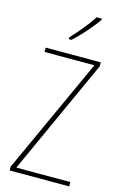

<svg xmlns="http://www.w3.org/2000/svg" viewBox="-141 -1062 681 1071"><g transform="rotate(15 200.0 -526.5)"><path d="M308 -995V-1002H278C246 -952 204 -903 159 -854V-844H175C218 -883 275 -947 308 -995ZM374 -51V-76H62L365 -742V-765H47V-740H335L30 -73V-51Z"/></g></svg>

Font: Noto Sans Tamil UI Condensed Thin
Style: Regular
Weight: 100
Width: 3
Designer: Jelle Bosma - Monotype Design Team
Foundry: Monotype Imaging Inc.
Version: Version 2.004